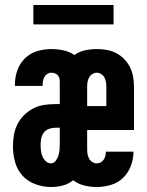

<svg xmlns="http://www.w3.org/2000/svg" viewBox="-20 -739 590 771"><path d="M185 12Q154 12 123 1Q92 -10 70.5 -33.5Q49 -57 40.5 -88.5Q32 -120 32 -152Q32 -175 36 -197.5Q40 -220 50 -240Q60 -260 76.5 -276.5Q93 -293 113.5 -303.5Q134 -314 156.5 -317.5Q179 -321 202 -321H220V-413Q220 -420 218 -426.5Q216 -433 211 -438Q206 -443 199 -445Q192 -447 185 -447Q177 -447 169.5 -442Q162 -437 158 -429.5Q154 -422 152.5 -413.5Q151 -405 151 -397V-394H40V-401Q40 -430 50 -457.5Q60 -485 80.5 -505Q101 -525 129 -533.5Q157 -542 185 -542Q210 -542 234 -537Q258 -532 279 -518Q298 -532 321.5 -537Q345 -542 369 -542Q389 -542 409 -538.5Q429 -535 447 -525.5Q465 -516 479 -501.5Q493 -487 502 -469Q511 -451 514.5 -431Q518 -411 518 -390V-217H330V-140Q330 -130 331.5 -120.5Q333 -111 337.5 -102.5Q342 -94 350.5 -88.5Q359 -83 368 -83Q377 -83 384.5 -87Q392 -91 396.5 -98Q401 -105 403 -113Q405 -121 405 -130H516V-129Q516 -101 505.5 -73Q495 -45 474.5 -25Q454 -5 425.5 3.5Q397 12 368 12Q343 12 318.5 6Q294 0 274 -15Q255 0 232 6Q209 12 185 12ZM330 -313H407V-390Q407 -400 405.5 -409.5Q404 -419 399.5 -427.5Q395 -436 386.5 -441.5Q378 -447 369 -447Q359 -447 350.5 -441.5Q342 -436 337.5 -427.5Q333 -419 331.5 -409.5Q330 -400 330 -390ZM185 -83Q196 -83 203.5 -93Q211 -103 214.5 -114Q218 -125 219 -137Q220 -149 220 -161V-226H202Q189 -226 176.5 -221.5Q164 -217 156 -206.5Q148 -196 145.5 -183Q143 -170 143 -157Q143 -145 144.5 -133.5Q146 -122 150.5 -111Q155 -100 164 -91.5Q173 -83 185 -83ZM436 -641H114V-719H436Z"/></svg>

Font: Lode
Style: Bold
Weight: 700
Monospace: yes
Designer: Belleve Invis
Foundry: Belleve Invis
Version: Version 29.2.0; ttfautohint (v1.8.3)